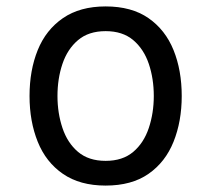

<svg xmlns="http://www.w3.org/2000/svg" viewBox="-20 -560 658 598"><path d="M309 -540Q390 -540 442.5 -503.5Q495 -467 520.5 -404Q546 -341 546 -261Q546 -182 520.5 -118.5Q495 -55 442.5 -18.5Q390 18 309 18Q229 18 176 -18.5Q123 -55 97.5 -118.5Q72 -182 72 -261Q72 -341 97.5 -404Q123 -467 176 -503.5Q229 -540 309 -540ZM309 -463Q256 -463 223 -435Q190 -407 174.5 -361Q159 -315 159 -261Q159 -208 174.5 -161.5Q190 -115 223 -87Q256 -59 309 -59Q362 -59 395 -87Q428 -115 443.5 -161.5Q459 -208 459 -261Q459 -315 443.5 -361Q428 -407 395 -435Q362 -463 309 -463Z"/></svg>

Font: Fragment Mono
Style: Regular
Weight: 400
Monospace: yes
Designer: Wei Huang based on Nimbus Sans by URW Studio, based on Helvetica by Max Miedinger.
Foundry: Wei Huang
Version: Version 1.021; ttfautohint (v1.8.4.7-5d5b)